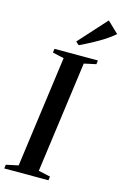

<svg xmlns="http://www.w3.org/2000/svg" viewBox="-158 -1046 719 1110"><g transform="rotate(15 201.0 -491.5)"><path d="M-13.5 0 -10.5 -23 62.5 -38.5 153 -704.5 85 -720 88 -743H348L345 -720L273.5 -704.5L183 -38.5L254 -23L251 0ZM217.5 -799.5 198.5 -816.5 349 -983 416 -919Q390.5 -896.5 357.2 -875.2Q324 -854 287.8 -834.8Q251.5 -815.5 217.5 -799.5Z"/></g></svg>

Font: Merriweather 120pt Medium
Style: Italic
Weight: 500
Italic angle: -7.8°
Version: Version 2.101